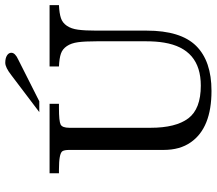

<svg xmlns="http://www.w3.org/2000/svg" viewBox="-66 -724 804 711"><g transform="rotate(-90 335.5 -369.0)"><path d="M671.4 -552.2Q641.1 -550.8 623.5 -544.9Q606 -539.1 595 -522.9Q584 -506.8 580.6 -481.7Q577.1 -456.5 577.1 -413.1V-227.5Q577.1 -101.6 520.8 -44.4Q464.4 12.7 354 12.7Q216.8 12.7 163.6 -64Q135.3 -104 135.3 -164.6V-513.7Q135.3 -532.2 130.4 -539.6Q121.6 -552.2 63 -552.2H48.8V-586.9H306.2V-552.2H290.5Q241.2 -552.2 229.2 -545.9Q217.3 -539.6 217.3 -513.7V-212.9Q217.3 -119.6 252.2 -73.2Q287.1 -26.9 373.5 -26.9Q510.3 -26.9 532.7 -163.1Q537.6 -192.4 537.6 -229.5V-411.6Q537.6 -456.1 534.2 -481.4Q530.8 -506.8 519.8 -522.9Q508.8 -539.1 491.9 -544.9Q475.1 -550.8 444.3 -552.2V-586.9H671.4ZM495.1 -728.5Q495.1 -714.4 470.2 -703.1L315.4 -625H275.4L412.1 -728.5Q440.9 -751 458 -751Q475.1 -751 485.1 -744.6Q495.1 -738.3 495.1 -728.5Z"/></g></svg>

Font: RIT Rachana
Style: Regular
Weight: 400
Designer: Hussain KH
Version: 1.4.7